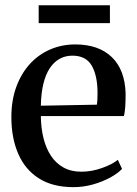

<svg xmlns="http://www.w3.org/2000/svg" viewBox="-20 -722 536 752"><path d="M267.5 11Q186.5 11 132.5 -23.2Q78.5 -57.5 51.5 -119.5Q24.5 -181.5 24.5 -263.5Q24.5 -329.5 44 -382.2Q63.5 -435 97.5 -472Q131.5 -509 177 -528.5Q222.5 -548 274.5 -548Q366.5 -548 418 -498.2Q469.5 -448.5 472 -355Q472 -324.5 470.5 -303.5Q469 -282.5 465.5 -267.5H140Q140.5 -220 150.5 -180.2Q160.5 -140.5 180 -111.2Q199.5 -82 229 -65.8Q258.5 -49.5 298.5 -49.5Q338.5 -49.5 379 -63.8Q419.5 -78 441.5 -96L458 -60.5Q441 -42.5 411 -26.2Q381 -10 343.8 0.5Q306.5 11 267.5 11ZM140 -308 359.5 -312Q361 -322.5 361.5 -334.8Q362 -347 362 -358Q362 -425 339.5 -464.5Q317 -504 263.5 -504Q236 -504 213.8 -491.8Q191.5 -479.5 175.2 -455.2Q159 -431 150 -394.2Q141 -357.5 140 -308ZM410.5 -701.5V-631.5H131.5V-701.5Z"/></svg>

Font: Merriweather 72pt Medium
Style: Regular
Weight: 500
Version: Version 2.100